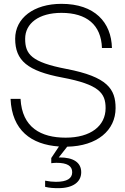

<svg xmlns="http://www.w3.org/2000/svg" viewBox="-20 -752 653 1000"><path d="M284 228C360 228 403 196 403 145C403 93 360 68 292 68H286L330 12C486 9 582 -73 582 -189C582 -288 540 -352 326 -393C143 -428 111 -470 111 -550C111 -630 182 -685 300 -685C431 -685 507 -623 511 -502H563C560 -636 473 -732 300 -732C156 -732 59 -658 59 -550C59 -437 123 -382 305 -348C496 -312 530 -267 530 -189C530 -96 452 -35 322 -35C193 -35 95 -88 87 -237H35C42 -73 143 1 287 11L247 71V98C255 97 266 96 274 96C330 96 356 112 356 145C356 177 330 195 271 195C254 195 235 193 215 189V221C238 227 261 228 284 228Z"/></svg>

Font: Aspekta 200
Style: Regular
Weight: 200
Designer: Ivo Dolenc
Version: Version 2.000